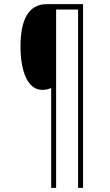

<svg xmlns="http://www.w3.org/2000/svg" viewBox="-20 -780 530 927"><path d="M381 127V-760H206C117 -760 79 -684 79 -555C79 -437 113 -346 184 -346C202 -346 212 -349 227 -355V127H251V-734H357V127Z"/></svg>

Font: Noto Sans Malayalam Condensed Thin
Style: Regular
Weight: 100
Width: 3
Designer: Jelle Bosma - Monotype Design Team
Foundry: Monotype Imaging Inc.
Version: Version 2.104